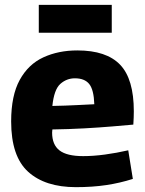

<svg xmlns="http://www.w3.org/2000/svg" viewBox="-20 -762 599 792"><path d="M293 10Q166 10 96 -53.5Q26 -117 26 -261Q26 -368 61.5 -432.5Q97 -497 159 -525.5Q221 -554 299 -554Q419 -554 475.5 -495Q532 -436 532 -303Q532 -279 530 -248Q496 -245 443.5 -240.5Q391 -236 327.5 -232.5Q264 -229 196 -228Q195 -223 195 -215Q195 -165 225.5 -141.5Q256 -118 323 -118Q365 -118 413 -124.5Q461 -131 509 -142L528 -24Q475 -7 418 1.5Q361 10 293 10ZM196 -325Q250 -326 298 -328.5Q346 -331 369 -332Q367 -392 348 -415.5Q329 -439 289 -439Q255 -439 229 -416Q203 -393 196 -325ZM140 -627V-742H441V-627Z"/></svg>

Font: Georama
Style: Bold
Weight: 700
Designer: Jean-Baptiste Levee
Foundry: Production Type
Version: Version 1.000